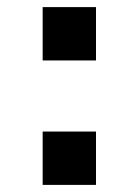

<svg xmlns="http://www.w3.org/2000/svg" viewBox="-20 -520 390 540"><path d="M100 0V-150H250V0ZM100 -350V-500H250V-350Z"/></svg>

Font: Quantico
Style: Regular
Weight: 400
Designer: Matt Desmond
Foundry: MADtype
Version: Version 2.002